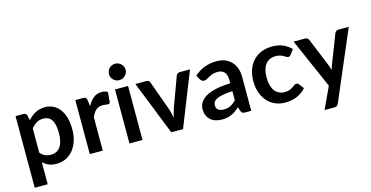

<svg xmlns="http://www.w3.org/2000/svg" viewBox="-87 -1169 3402 1762"><g transform="rotate(-15 1614.0 -287.5)"><path d="M178 -443Q209.5 -478.5 249.5 -500.5Q289.5 -522.5 343.5 -522.5Q385.5 -522.5 420.2 -505Q455 -487.5 480.2 -454.2Q505.5 -421 519.2 -372.2Q533 -323.5 533 -260.5Q533 -203 517.5 -154Q502 -105 473.2 -69Q444.5 -33 403.8 -12.8Q363 7.5 312.5 7.5Q269.5 7.5 239 -5.8Q208.5 -19 184.5 -42.5V167.5H61V-513H136.5Q160.5 -513 168 -490.5ZM184.5 -133Q205.5 -107.5 230.2 -97Q255 -86.5 284 -86.5Q312 -86.5 334.5 -97Q357 -107.5 372.8 -129Q388.5 -150.5 397 -183.2Q405.5 -216 405.5 -260.5Q405.5 -305.5 398.2 -336.8Q391 -368 377.5 -387.5Q364 -407 344.8 -416Q325.5 -425 301 -425Q262.5 -425 235.5 -408.8Q208.5 -392.5 184.5 -363Z M745.5 -424Q769.5 -470 802.5 -496.2Q835.5 -522.5 880.5 -522.5Q916 -522.5 937.5 -507L929.5 -414.5Q927 -405.5 922.2 -401.8Q917.5 -398 909.5 -398Q902 -398 887.2 -400.5Q872.5 -403 858.5 -403Q838 -403 822 -397Q806 -391 793.2 -379.8Q780.5 -368.5 770.8 -352.5Q761 -336.5 752.5 -316V0H629V-513H701.5Q720.5 -513 728 -506.2Q735.5 -499.5 738 -482Z M1147 -662.5Q1147 -646.5 1140.5 -632.5Q1134 -618.5 1123.2 -608Q1112.5 -597.5 1098 -591.2Q1083.5 -585 1067 -585Q1051 -585 1036.8 -591.2Q1022.5 -597.5 1012 -608Q1001.5 -618.5 995.2 -632.5Q989 -646.5 989 -662.5Q989 -679 995.2 -693.5Q1001.5 -708 1012 -718.5Q1022.5 -729 1036.8 -735.2Q1051 -741.5 1067 -741.5Q1083.5 -741.5 1098 -735.2Q1112.5 -729 1123.2 -718.5Q1134 -708 1140.5 -693.5Q1147 -679 1147 -662.5ZM1130 -513V0H1006V-513Z M1718.5 -513 1515 0H1403L1199.5 -513H1301.5Q1315.5 -513 1324.8 -506.5Q1334 -500 1337 -490L1436 -216Q1444 -192 1450 -169Q1456 -146 1460.5 -123Q1465.5 -146 1471.5 -169Q1477.5 -192 1486 -216L1587 -490Q1590.5 -500 1599.5 -506.5Q1608.5 -513 1621 -513Z M1759.5 -441.5Q1848 -522.5 1972.5 -522.5Q2017.5 -522.5 2053 -507.8Q2088.5 -493 2113 -466.8Q2137.5 -440.5 2150.2 -404Q2163 -367.5 2163 -324V0H2107Q2089.5 0 2080 -5.2Q2070.5 -10.5 2065 -26.5L2054 -63.5Q2034.5 -46 2016 -32.8Q1997.5 -19.5 1977.5 -10.5Q1957.5 -1.5 1934.8 3.2Q1912 8 1884.5 8Q1852 8 1824.5 -0.8Q1797 -9.5 1777 -27Q1757 -44.5 1746 -70.5Q1735 -96.5 1735 -131Q1735 -150.5 1741.5 -169.8Q1748 -189 1762.8 -206.5Q1777.5 -224 1801 -239.5Q1824.5 -255 1858.8 -266.5Q1893 -278 1938.5 -285.2Q1984 -292.5 2042.5 -294V-324Q2042.5 -375.5 2020.5 -400.2Q1998.5 -425 1957 -425Q1927 -425 1907.2 -418Q1887.5 -411 1872.5 -402.2Q1857.5 -393.5 1845.2 -386.5Q1833 -379.5 1818 -379.5Q1805 -379.5 1796 -386.2Q1787 -393 1781.5 -402ZM2042.5 -219Q1989 -216.5 1952.5 -209.8Q1916 -203 1894 -192.5Q1872 -182 1862.5 -168Q1853 -154 1853 -137.5Q1853 -105 1872.2 -91Q1891.5 -77 1922.5 -77Q1960.5 -77 1988.2 -90.8Q2016 -104.5 2042.5 -132.5Z M2646.5 -404.5Q2641 -397.5 2635.8 -393.5Q2630.5 -389.5 2620.5 -389.5Q2611 -389.5 2602 -395.2Q2593 -401 2580.5 -408.2Q2568 -415.5 2550.8 -421.2Q2533.5 -427 2508 -427Q2475.5 -427 2451 -415.2Q2426.5 -403.5 2410.2 -381.5Q2394 -359.5 2386 -328.2Q2378 -297 2378 -257.5Q2378 -216.5 2386.8 -184.5Q2395.5 -152.5 2412 -130.8Q2428.5 -109 2452 -97.8Q2475.5 -86.5 2505 -86.5Q2534.5 -86.5 2552.8 -93.8Q2571 -101 2583.5 -109.8Q2596 -118.5 2605.2 -125.8Q2614.5 -133 2626 -133Q2641 -133 2648.5 -121.5L2684 -76.5Q2663.5 -52.5 2639.5 -36.2Q2615.5 -20 2589.8 -10.2Q2564 -0.5 2536.8 3.5Q2509.5 7.5 2482.5 7.5Q2435 7.5 2393 -10.2Q2351 -28 2319.5 -62Q2288 -96 2269.8 -145.2Q2251.5 -194.5 2251.5 -257.5Q2251.5 -314 2267.8 -362.2Q2284 -410.5 2315.5 -445.8Q2347 -481 2393.5 -501Q2440 -521 2500.5 -521Q2558 -521 2601.2 -502.5Q2644.5 -484 2679 -449.5Z M3227 -513 2947.5 141Q2942 154 2933.2 160.8Q2924.5 167.5 2906.5 167.5H2814.5L2910.5 -38.5L2703 -513H2811.5Q2826 -513 2834.2 -506Q2842.5 -499 2846.5 -490L2955.5 -224Q2961 -210.5 2964.8 -197Q2968.5 -183.5 2972 -169.5Q2976.5 -183.5 2981 -197.2Q2985.5 -211 2991 -224.5L3094 -490Q3098 -500 3107.2 -506.5Q3116.5 -513 3128 -513Z"/></g></svg>

Font: Lato
Style: Bold
Weight: 700
Designer: Lukasz Dziedzic with Adam Twardoch and Botio Nikoltchev
Foundry: tyPoland Lukasz Dziedzic
Version: Version 2.010; 2014-09-01; http://www.latofonts.com/; ttfaut